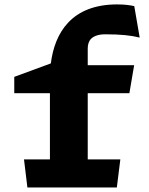

<svg xmlns="http://www.w3.org/2000/svg" viewBox="-20 -828 660 848"><path d="M597 -662 573 -801C555 -805 531 -808.5 497.5 -808.5C295.5 -808.5 221.5 -682.5 204.5 -548L43 -488.5V-416.5H200.5V-124H86L101 0H496L511.5 -124H367.5V-416.5H551.5L572.5 -540H367.5V-613.5C367.5 -631.5 372 -646.5 383 -657.5C395 -668.5 414.5 -676.5 445 -676.5C513 -676.5 560 -671.5 597 -662Z"/></svg>

Font: Monaspace Argon ExtraBold
Style: Bold
Weight: 800
Designer: Riley Cran & the Lettermatic Team
Foundry: Lettermatic
Version: Version 1.000 (Monaspace Argon)